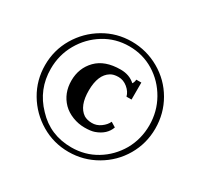

<svg xmlns="http://www.w3.org/2000/svg" viewBox="-154 -742 1137 1100"><g transform="rotate(30 414.5 -191.5)"><path d="M786.1 -190.3Q786.1 -91.7 737.5 -8.3Q688.9 75 604.2 124.3Q519.4 173.6 420.8 173.6Q322.2 173.6 238.9 124.3Q155.6 75 106.2 -8.3Q56.9 -91.7 56.9 -191Q56.9 -290.3 106.2 -373.6Q155.6 -456.9 238.9 -506.2Q322.2 -555.6 420.8 -555.6Q519.4 -555.6 604.2 -506.9Q688.9 -458.3 737.5 -374.3Q786.1 -290.3 786.1 -190.3ZM95.8 -188.9Q95.8 -52.8 190.3 44.4Q281.9 143.1 422.2 143.1Q512.5 143.1 586.1 98.6Q659.7 54.2 704.2 -22.2Q747.2 -98.6 747.2 -189.6Q747.2 -280.6 703.5 -357.6Q659.7 -434.7 586.1 -479.9Q512.5 -525 422.2 -525Q331.9 -525 257.6 -479.2Q183.3 -433.3 139.6 -356.9Q95.8 -280.6 95.8 -188.9ZM445.8 -384.7Q504.2 -384.7 541.7 -350Q550 -361.1 551.4 -379.2H584.7V-266.7H551.4Q544.4 -295.8 516.7 -318.8Q488.9 -341.7 456.2 -341.7Q423.6 -341.7 404.2 -329.2Q347.2 -294.4 346.5 -191Q345.8 -87.5 401.4 -50Q422.2 -37.5 453.5 -36.8Q484.7 -36.1 511.8 -55.6Q538.9 -75 550 -100L581.9 -80.6Q562.5 -25 495.8 -1.4Q472.2 6.9 431.2 6.9Q390.3 6.9 351.4 -8.3Q312.5 -23.6 286.1 -50Q231.9 -105.6 231.9 -188.9Q231.9 -272.2 286.8 -328.5Q341.7 -384.7 445.8 -384.7Z"/></g></svg>

Font: Sree Krushnadevaraya
Style: Regular
Weight: 400
Designer: Purushoth Kumar Guthula
Foundry: Andhrapradesh Society for Knowledge Networks
Version: Version 1.0.5; ttfautohint (v1.2.42-39fb)